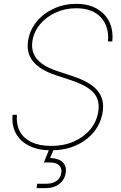

<svg xmlns="http://www.w3.org/2000/svg" viewBox="-20 -758 618 982"><path d="M241.2 10.7Q175.3 10.7 129.2 -12.2Q83 -35.2 61 -76.2Q39.1 -117.2 44.4 -170.9H66.4Q62.5 -122.1 81.5 -86.2Q100.6 -50.3 141.4 -31Q182.1 -11.7 241.7 -11.7Q305.2 -11.7 356.2 -33.7Q407.2 -55.7 440.4 -94.7Q473.6 -133.8 482.4 -185.5Q488.8 -224.6 477.3 -253.9Q465.8 -283.2 433.1 -305.9Q400.4 -328.6 343.3 -347.7L265.1 -373.5Q184.1 -400.4 148.7 -444.3Q113.3 -488.3 124 -551.8Q132.8 -605.5 167.7 -647.7Q202.6 -689.9 255.4 -714.1Q308.1 -738.3 369.6 -738.3Q432.1 -738.3 475.6 -713.4Q519 -688.5 539.6 -645.3Q560.1 -602.1 554.2 -545.9H532.2Q539.1 -621.6 496.3 -668.7Q453.6 -715.8 369.1 -715.8Q314 -715.8 266.1 -694.3Q218.3 -672.9 186.3 -635.5Q154.3 -598.1 146 -549.8Q140.1 -513.2 151.9 -484.1Q163.6 -455.1 193.8 -432.9Q224.1 -410.6 273.4 -394.5L352.1 -368.2Q396.5 -353.5 428 -335.4Q459.5 -317.4 478.3 -294.9Q497.1 -272.5 503.7 -244.9Q510.3 -217.3 504.9 -183.6Q495.6 -127 460 -83Q424.3 -39.1 368.4 -14.2Q312.5 10.7 241.2 10.7ZM167 204.1 170.4 181.6H218.3Q249.5 181.6 269.3 167.2Q289.1 152.8 293.5 127.4Q297.4 102.5 282.5 87.6Q267.6 72.8 232.9 72.8H204.6L237.3 -8.8H254.4L256.8 0L236.3 50.3Q279.8 51.3 300.8 71.8Q321.8 92.3 315.9 127.4Q310.1 162.6 282.7 183.3Q255.4 204.1 214.8 204.1Z"/></svg>

Font: Inter 24pt Thin
Style: Italic
Weight: 250
Italic angle: -9.3988°
Version: Version 4.001;git-66647c0bb